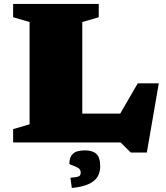

<svg xmlns="http://www.w3.org/2000/svg" viewBox="-20 -727 848 980"><path d="M729.5 51.5H647.5L595.5 0H47V-68L131 -92.5V-614.5L47 -639V-707H484V-639L400 -614.5V-147H593.5L683 -301.5H790.5ZM339.5 180.5Q372 177.5 382 173Q392 168.5 392 153.5Q392 137.5 377.5 129.2Q363 121 348.5 116.5Q334 112 334 107.5Q334 75 352.2 57.8Q370.5 40.5 414.5 40.5Q452 40.5 471.8 58.5Q491.5 76.5 491.5 123.5Q491.5 149 479.8 171.8Q468 194.5 436.8 210.5Q405.5 226.5 346.5 232.5Z"/></svg>

Font: Newsreader 6pt ExtraBold
Style: Regular
Weight: 800
Designer: Hugues Gentile
Foundry: Production Type
Version: Version 1.003; ttfautohint (v1.8.3)